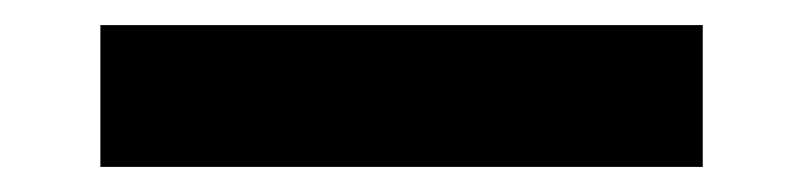

<svg xmlns="http://www.w3.org/2000/svg" viewBox="-20 5 640 153"><path d="M60 138V25H540V138Z"/></svg>

Font: Pitagon Sans Mono
Style: Regular
Weight: 400
Monospace: yes
Designer: Travis Tran
Foundry: Pitagon
Version: Version 1.001;gftools[0.9.26]